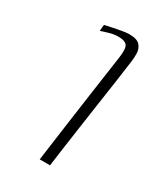

<svg xmlns="http://www.w3.org/2000/svg" viewBox="-126 -520 500 579"><g transform="rotate(30 124.0 -231.0)"><path d="M107 0Q116 -66 125 -131Q134 -196 143 -259.5Q152 -323 161 -385Q166 -420 158 -429.5Q150 -439 131 -439Q116 -440 97 -434.5Q78 -429 70 -426L72 -448Q80 -450 95 -453Q110 -456 126 -459Q142 -462 152 -462Q180 -462 190 -450.5Q200 -439 200.5 -423.5Q201 -408 199 -394Q195 -362 188.5 -318.5Q182 -275 175 -226.5Q168 -178 161.5 -133Q155 -88 150 -52.5Q145 -17 143 0Z"/></g></svg>

Font: Genos ExtraLight
Style: Italic
Weight: 250
Italic angle: -8°
Designer: Robert E. Leuschke
Foundry: Robert E. Leuschke
Version: Version 1.010